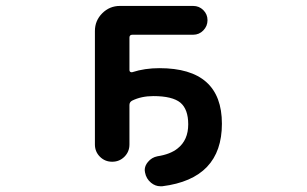

<svg xmlns="http://www.w3.org/2000/svg" viewBox="-20 -567 1040 651"><path d="M471.7 17.6Q470.7 13.7 470.7 9.8Q470.7 -4.9 481.4 -17.6Q494.1 -33.2 513.7 -37.1Q557.6 -43.9 582 -63.5Q618.2 -91.8 618.2 -145.5Q618.2 -196.3 591.8 -218.8Q564.5 -241.2 500 -241.2Q459 -241.2 427.7 -225.6Q418.9 -220.7 418.9 -210.9V-77.1Q418.9 -52.7 401.9 -35.6Q384.8 -18.6 360.4 -18.6Q335.9 -18.6 318.8 -35.6Q301.8 -52.7 301.8 -77.1V-461.9Q301.8 -497.1 326.7 -522Q351.6 -546.9 386.7 -546.9H634.8Q655.3 -546.9 669.4 -532.7Q683.6 -518.6 683.6 -498.5Q683.6 -478.5 669.4 -463.9Q655.3 -449.2 634.8 -449.2H428.7Q418.9 -449.2 418.9 -439.5V-329.1Q418.9 -325.2 421.9 -323.2Q424.8 -321.3 428.7 -322.3Q470.7 -335.9 520.5 -335.9Q732.4 -335.9 732.4 -147.5Q732.4 39.1 530.3 64.5Q527.3 64.5 523.4 64.5Q506.8 64.5 492.2 52.7Q475.6 39.1 471.7 17.6Z"/></svg>

Font: Rounded-X Mgen+ 2m medium
Style: Regular
Weight: 500
Designer: [Source Han Sans]
Ryoko NISHIZUKA  (kana & ideographs); Paul D. Hunt (Latin, Greek & Cyrillic); Wenlong ZHANG  (bopomofo
Version: Version 1.059.20150602